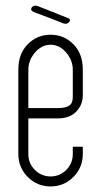

<svg xmlns="http://www.w3.org/2000/svg" viewBox="-20 -662 360 691"><path d="M82 -236V-108Q82 -74 105.5 -50.5Q129 -27 162 -27Q195 -27 218.5 -50.5Q242 -74 242 -108V-134H278V-108Q278 -59 244 -25Q210 9 162 9Q114 9 80 -25Q46 -59 46 -108V-411Q46 -469 80 -503Q114 -537 162 -537Q210 -537 244 -503Q278 -469 278 -411V-319Q278 -285 254.5 -260.5Q231 -236 189 -236ZM82 -273H189Q215 -273 228.5 -281.5Q242 -290 242 -313V-411Q242 -445 218 -473Q194 -501 162 -501Q130 -501 106 -473Q82 -445 82 -411ZM116 -640 190 -611 149 -627 222 -598Q237 -593 229 -583Q221 -573 208 -578L134 -607L175 -591L101 -619Q88 -625 94 -635Q101 -645 116 -640Z"/></svg>

Font: Aaram
Style: Regular
Weight: 400
Designer: Tharique Azeez
Foundry: Tharique Azeez
Version: Version 1.7